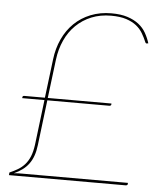

<svg xmlns="http://www.w3.org/2000/svg" viewBox="-51 -754 683 799"><g transform="rotate(5 290.0 -354.0)"><path d="M415 -330Q413.5 -324 407 -324H148L125 -135Q122 -109.5 115 -90Q108 -70.5 97 -55.8Q86 -41 70.8 -29.8Q55.5 -18.5 35.5 -9.5Q45 -10.5 53.2 -10.8Q61.5 -11 71 -11H512V-6Q512 -3.5 509.5 -1.8Q507 0 504 0H16L17 -11Q35.5 -19 51.5 -28.5Q67.5 -38 80 -52Q92.5 -66 100.8 -86Q109 -106 113 -135L136 -324H43L43.5 -328Q44 -334 51 -334H137L157 -496Q162.5 -542 180.5 -581Q198.5 -620 227.5 -648.2Q256.5 -676.5 295.8 -692.2Q335 -708 383 -708Q422 -708 449.8 -699Q477.5 -690 496.8 -675Q516 -660 527.5 -639.8Q539 -619.5 546 -597L541 -596Q535.5 -594.5 533 -601Q525.5 -619 515.2 -636.5Q505 -654 488.2 -667.5Q471.5 -681 445.8 -689.5Q420 -698 382 -698Q337 -698 300.2 -683Q263.5 -668 236 -641.2Q208.5 -614.5 191.5 -577.2Q174.5 -540 169 -496L149 -334H415V-330Z"/></g></svg>

Font: Lato Hairline
Style: Italic
Weight: 100
Italic angle: -7°
Designer: Lukasz Dziedzic
Foundry: tyPoland Lukasz Dziedzic
Version: Version 2.007; 2014-02-27